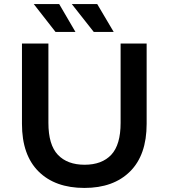

<svg xmlns="http://www.w3.org/2000/svg" viewBox="-20 -914 829 944"><path d="M395 10Q251 10 169.5 -71Q88 -152 88 -305V-700H218V-310Q218 -202 264.5 -153Q311 -104 396 -104Q481 -104 527 -153Q573 -202 573 -310V-700H701V-305Q701 -152 619.5 -71Q538 10 395 10ZM441 -757 333 -894H458L539 -757ZM253 -757 146 -894H271L351 -757Z"/></svg>

Font: MOST Montserrat SemiBold
Style: Regular
Weight: 600
Designer: Julieta Ulanovsky
Foundry: Julieta Ulanovsky
Version: Version 8.000;March 11, 2024;FontCreator 15.0.0.2926 64-bit